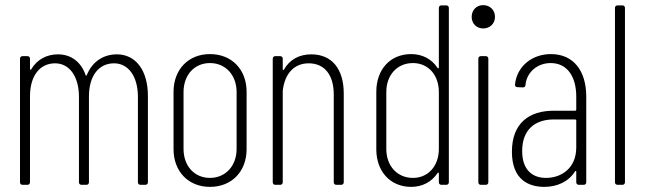

<svg xmlns="http://www.w3.org/2000/svg" viewBox="-20 -721 2516 749"><path d="M436 -509C386 -509 341 -483 319 -429C317 -425 315 -424 314 -428C296 -480 257 -509 206 -509C164 -509 125 -490 102 -451C100 -448 97 -448 97 -452V-492C97 -498 93 -502 87 -502H68C62 -502 58 -498 58 -492V-10C58 -4 62 0 68 0H87C93 0 97 -4 97 -10V-345C97 -425 135 -474 195 -474C250 -474 288 -424 288 -343V-10C288 -4 292 0 298 0H317C323 0 327 -4 327 -10V-345C327 -425 365 -474 425 -474C480 -474 518 -424 518 -343V-10C518 -4 522 0 528 0H547C553 0 557 -4 557 -10V-347C557 -447 509 -509 436 -509Z M799 8C885 8 942 -53 942 -139V-363C942 -449 885 -510 799 -510C714 -510 657 -449 657 -363V-139C657 -53 714 8 799 8ZM799 -27C738 -27 696 -74 696 -140V-362C696 -428 738 -475 799 -475C860 -475 903 -428 903 -362V-140C903 -74 860 -27 799 -27Z M1194 -509C1148 -509 1110 -489 1088 -450C1086 -446 1083 -447 1083 -451V-492C1083 -498 1079 -502 1073 -502H1054C1048 -502 1044 -498 1044 -492V-10C1044 -4 1048 0 1054 0H1073C1079 0 1083 -4 1083 -10V-366C1090 -434 1128 -474 1184 -474C1246 -474 1282 -429 1282 -352V-10C1282 -4 1286 0 1292 0H1311C1317 0 1321 -4 1321 -10V-356C1321 -452 1275 -509 1194 -509Z M1692 -690V-458C1692 -454 1689 -453 1687 -456C1664 -491 1627 -510 1584 -510C1502 -510 1448 -450 1448 -363V-138C1448 -53 1502 8 1584 8C1627 8 1664 -11 1687 -46C1689 -49 1692 -48 1692 -44V-10C1692 -4 1696 0 1702 0H1721C1727 0 1731 -4 1731 -10V-690C1731 -696 1727 -700 1721 -700H1702C1696 -700 1692 -696 1692 -690ZM1591 -27C1530 -27 1487 -73 1487 -140V-362C1487 -429 1530 -475 1591 -475C1650 -475 1692 -429 1692 -362V-140C1692 -73 1650 -27 1591 -27Z M1865 -610C1891 -610 1911 -629 1911 -655C1911 -682 1891 -701 1865 -701C1839 -701 1820 -682 1820 -655C1820 -629 1839 -610 1865 -610ZM1856 0H1875C1881 0 1885 -4 1885 -10V-492C1885 -498 1881 -502 1875 -502H1856C1850 -502 1846 -498 1846 -492V-10C1846 -4 1850 0 1856 0Z M2129 -510C2057 -510 1997 -464 1989 -392C1988 -386 1992 -381 1998 -381L2020 -380C2026 -380 2030 -384 2030 -390C2035 -441 2078 -475 2128 -475C2193 -475 2228 -422 2228 -344V-293C2228 -291 2226 -289 2224 -289H2139C2047 -289 1977 -243 1977 -129C1977 -17 2046 8 2103 8C2152 8 2197 -11 2223 -52C2225 -55 2228 -55 2228 -51V-10C2228 -4 2232 0 2238 0H2257C2263 0 2267 -4 2267 -10V-344C2267 -444 2218 -510 2129 -510ZM2110 -27C2058 -27 2017 -57 2017 -132C2017 -216 2068 -255 2140 -255H2224C2226 -255 2228 -253 2228 -251V-146C2228 -64 2169 -27 2110 -27Z M2389 0H2408C2414 0 2418 -4 2418 -10V-690C2418 -696 2414 -700 2408 -700H2389C2383 -700 2379 -696 2379 -690V-10C2379 -4 2383 0 2389 0Z"/></svg>

Font: Barlow Condensed ExtraLight
Style: Regular
Weight: 275
Width: 3
Designer: Jeremy Tribby
Foundry: Tribby Type
Version: Version 1.422;hotconv 1.0.109;makeotfexe 2.5.65596